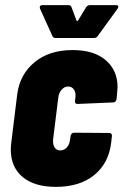

<svg xmlns="http://www.w3.org/2000/svg" viewBox="-20 -720 481 748"><path d="M22 -138Q22 -147 24 -165L47 -352Q57 -430 114.5 -477.5Q172 -525 263 -525Q346 -525 392 -485.5Q438 -446 438 -380Q438 -373 436 -355L434 -333Q433 -328 429.5 -324.5Q426 -321 421 -321L282 -315Q271 -315 272 -327L274 -342Q276 -359 268 -371Q260 -383 246 -383Q231 -383 220 -370.5Q209 -358 207 -339L187 -178Q185 -158 192.5 -146Q200 -134 215 -134Q230 -134 240.5 -146Q251 -158 253 -176L255 -191Q256 -196 259.5 -199.5Q263 -203 268 -203L406 -202Q411 -202 414 -198.5Q417 -195 416 -190L413 -163Q403 -83 346.5 -37.5Q290 8 198 8Q114 8 68 -30.5Q22 -69 22 -138ZM135 -692Q135 -700 146 -700H247Q256 -700 259 -691L278 -640Q281 -636 284 -640L315 -691Q321 -700 330 -700H432Q441 -700 441 -694Q441 -691 438 -686L361 -580Q356 -572 346 -572H197Q187 -572 184 -580L136 -686Q135 -688 135 -692Z"/></svg>

Font: Barlow Condensed ExtraBold
Style: Italic
Weight: 800
Width: 3
Italic angle: -7°
Designer: Jeremy Tribby
Foundry: Tribby Type
Version: Version 1.408